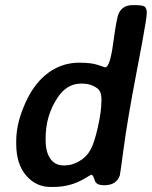

<svg xmlns="http://www.w3.org/2000/svg" viewBox="-20 -742 602 762"><path d="M161.1 -194.3V-185.1Q161.1 -139.2 179.7 -112.3Q198.2 -85.4 232.9 -85.4H237.3L242.2 -85.9Q265.6 -85.9 294.2 -102.1Q322.8 -118.2 338.6 -146.5Q354.5 -174.8 368.4 -237.3Q382.3 -299.8 382.3 -337.4L382.8 -346.7Q382.8 -378.4 367.2 -390.6Q341.8 -410.2 305.7 -410.2H301.3Q245.6 -410.2 208.5 -354.5Q161.1 -283.2 161.1 -194.3ZM206.1 -473.6Q247.1 -493.2 295.2 -493.2Q343.3 -493.2 369.4 -483.9Q395.5 -474.6 397 -474.6Q416.5 -474.6 429.4 -571.8Q442.4 -668.9 450.7 -687.5Q465.8 -721.7 506.3 -721.7H517.1Q545.4 -721.7 554 -715.6Q562.5 -709.5 562.5 -690.7Q562.5 -671.9 543 -566.4L521.5 -453.1Q485.8 -266.1 471.4 -158.2Q457 -50.3 455.6 -45.9Q442.4 -6.8 393.1 -6.8Q368.7 -6.8 359.9 -18.1Q357.4 -21 353 -34.7Q348.6 -48.3 341.8 -48.3Q340.3 -48.3 318.8 -35.2Q261.7 0 191.9 0H180.7Q122.6 0 83.5 -45.7Q44.4 -91.3 44.4 -170.9V-182.6Q44.4 -241.7 69.8 -307.6Q117.2 -431.2 206.1 -473.6Z"/></svg>

Font: Averia Sans Libre
Style: Bold Italic
Weight: 700
Italic angle: -6.90001°
Version: Version 1.002